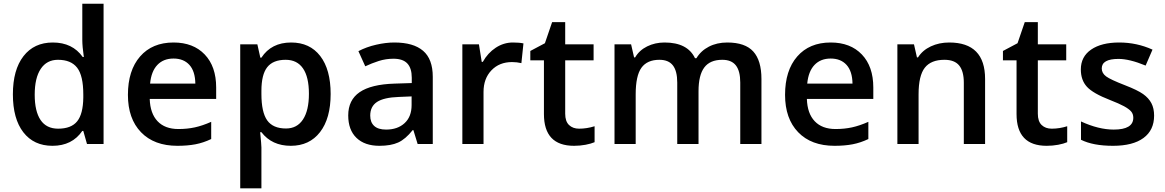

<svg xmlns="http://www.w3.org/2000/svg" viewBox="-20 -780 6313 1040"><path d="M264.2 9.8Q163.1 9.8 106.4 -63.5Q49.8 -136.7 49.8 -269Q49.8 -401.9 107.2 -475.8Q164.6 -549.8 266.1 -549.8Q372.6 -549.8 428.2 -471.2H434.1Q425.8 -529.3 425.8 -563V-759.8H541V0H451.2L431.2 -70.8H425.8Q370.6 9.8 264.2 9.8ZM294.9 -83Q365.7 -83 397.9 -122.8Q430.2 -162.6 431.2 -252V-268.1Q431.2 -370.1 397.9 -413.1Q364.7 -456.1 293.9 -456.1Q233.4 -456.1 200.7 -407Q168 -357.9 168 -267.1Q168 -177.2 199.7 -130.1Q231.4 -83 294.9 -83Z M940.9 9.8Q814.9 9.8 743.9 -63.7Q672.9 -137.2 672.9 -266.1Q672.9 -398.4 738.8 -474.1Q804.7 -549.8 919.9 -549.8Q1026.9 -549.8 1088.9 -484.9Q1150.9 -419.9 1150.9 -306.2V-244.1H791Q793.5 -165.5 833.5 -123.3Q873.5 -81.1 946.3 -81.1Q994.1 -81.1 1035.4 -90.1Q1076.7 -99.1 1124 -120.1V-26.9Q1082 -6.8 1039.1 1.5Q996.1 9.8 940.9 9.8ZM919.9 -462.9Q865.2 -462.9 832.3 -428.2Q799.3 -393.6 793 -327.1H1038.1Q1037.1 -394 1005.9 -428.5Q974.6 -462.9 919.9 -462.9Z M1555.2 9.8Q1452.6 9.8 1396 -64H1389.2Q1396 4.4 1396 19V240.2H1281.2V-540H1374Q1377.9 -524.9 1390.1 -467.8H1396Q1449.7 -549.8 1557.1 -549.8Q1658.2 -549.8 1714.6 -476.6Q1771 -403.3 1771 -271Q1771 -138.7 1713.6 -64.5Q1656.2 9.8 1555.2 9.8ZM1527.3 -456.1Q1459 -456.1 1427.5 -416Q1396 -376 1396 -288.1V-271Q1396 -172.4 1427.2 -128.2Q1458.5 -84 1529.3 -84Q1588.9 -84 1621.1 -132.8Q1653.3 -181.6 1653.3 -272Q1653.3 -362.8 1621.3 -409.4Q1589.4 -456.1 1527.3 -456.1Z M2242.2 0 2219.2 -75.2H2215.3Q2176.3 -25.9 2136.7 -8.1Q2097.2 9.8 2035.2 9.8Q1955.6 9.8 1910.9 -33.2Q1866.2 -76.2 1866.2 -154.8Q1866.2 -238.3 1928.2 -280.8Q1990.2 -323.2 2117.2 -327.1L2210.4 -330.1V-358.9Q2210.4 -410.6 2186.3 -436.3Q2162.1 -461.9 2111.3 -461.9Q2069.8 -461.9 2031.7 -449.7Q1993.7 -437.5 1958.5 -420.9L1921.4 -502.9Q1965.3 -525.9 2017.6 -537.8Q2069.8 -549.8 2116.2 -549.8Q2219.2 -549.8 2271.7 -504.9Q2324.2 -460 2324.2 -363.8V0ZM2071.3 -78.1Q2133.8 -78.1 2171.6 -113Q2209.5 -147.9 2209.5 -210.9V-257.8L2140.1 -254.9Q2059.1 -252 2022.2 -227.8Q1985.4 -203.6 1985.4 -153.8Q1985.4 -117.7 2006.8 -97.9Q2028.3 -78.1 2071.3 -78.1Z M2758.3 -549.8Q2793 -549.8 2815.4 -544.9L2804.2 -438Q2779.8 -443.8 2753.4 -443.8Q2684.6 -443.8 2641.8 -398.9Q2599.1 -354 2599.1 -282.2V0H2484.4V-540H2574.2L2589.4 -444.8H2595.2Q2622.1 -493.2 2665.3 -521.5Q2708.5 -549.8 2758.3 -549.8Z M3116.7 -83Q3158.7 -83 3200.7 -96.2V-9.8Q3181.6 -1.5 3151.6 4.2Q3121.6 9.8 3089.4 9.8Q2926.3 9.8 2926.3 -162.1V-453.1H2852.5V-503.9L2931.6 -545.9L2970.7 -660.2H3041.5V-540H3195.3V-453.1H3041.5V-164.1Q3041.5 -122.6 3062.3 -102.8Q3083 -83 3116.7 -83Z M3763.7 0H3648.4V-333Q3648.4 -395 3625 -425.5Q3601.6 -456.1 3551.8 -456.1Q3485.4 -456.1 3454.3 -412.8Q3423.3 -369.6 3423.3 -269V0H3308.6V-540H3398.4L3414.6 -469.2H3420.4Q3442.9 -507.8 3485.6 -528.8Q3528.3 -549.8 3579.6 -549.8Q3704.1 -549.8 3744.6 -464.8H3752.4Q3776.4 -504.9 3819.8 -527.3Q3863.3 -549.8 3919.4 -549.8Q4016.1 -549.8 4060.3 -501Q4104.5 -452.1 4104.5 -352.1V0H3989.7V-333Q3989.7 -395 3966.1 -425.5Q3942.4 -456.1 3892.6 -456.1Q3825.7 -456.1 3794.7 -414.3Q3763.7 -372.6 3763.7 -286.1Z M4500.5 9.8Q4374.5 9.8 4303.5 -63.7Q4232.4 -137.2 4232.4 -266.1Q4232.4 -398.4 4298.3 -474.1Q4364.3 -549.8 4479.5 -549.8Q4586.4 -549.8 4648.4 -484.9Q4710.4 -419.9 4710.4 -306.2V-244.1H4350.6Q4353 -165.5 4393.1 -123.3Q4433.1 -81.1 4505.9 -81.1Q4553.7 -81.1 4595 -90.1Q4636.2 -99.1 4683.6 -120.1V-26.9Q4641.6 -6.8 4598.6 1.5Q4555.7 9.8 4500.5 9.8ZM4479.5 -462.9Q4424.8 -462.9 4391.8 -428.2Q4358.9 -393.6 4352.5 -327.1H4597.7Q4596.7 -394 4565.4 -428.5Q4534.2 -462.9 4479.5 -462.9Z M5315.9 0H5200.7V-332Q5200.7 -394.5 5175.5 -425.3Q5150.4 -456.1 5095.7 -456.1Q5022.9 -456.1 4989.3 -413.1Q4955.6 -370.1 4955.6 -269V0H4840.8V-540H4930.7L4946.8 -469.2H4952.6Q4977.1 -507.8 5022 -528.8Q5066.9 -549.8 5121.6 -549.8Q5315.9 -549.8 5315.9 -352.1Z M5676.8 -83Q5718.8 -83 5760.7 -96.2V-9.8Q5741.7 -1.5 5711.7 4.2Q5681.6 9.8 5649.4 9.8Q5486.3 9.8 5486.3 -162.1V-453.1H5412.6V-503.9L5491.7 -545.9L5530.8 -660.2H5601.6V-540H5755.4V-453.1H5601.6V-164.1Q5601.6 -122.6 5622.3 -102.8Q5643.1 -83 5676.8 -83Z M6231.4 -153.8Q6231.4 -74.7 6173.8 -32.5Q6116.2 9.8 6008.8 9.8Q5900.9 9.8 5835.4 -22.9V-122.1Q5930.7 -78.1 6012.7 -78.1Q6118.7 -78.1 6118.7 -142.1Q6118.7 -162.6 6106.9 -176.3Q6095.2 -189.9 6068.4 -204.6Q6041.5 -219.2 5993.7 -237.8Q5900.4 -273.9 5867.4 -310.1Q5834.5 -346.2 5834.5 -403.8Q5834.5 -473.1 5890.4 -511.5Q5946.3 -549.8 6042.5 -549.8Q6137.7 -549.8 6222.7 -511.2L6185.5 -424.8Q6098.1 -460.9 6038.6 -460.9Q5947.8 -460.9 5947.8 -409.2Q5947.8 -383.8 5971.4 -366.2Q5995.1 -348.6 6074.7 -317.9Q6141.6 -292 6171.9 -270.5Q6202.1 -249 6216.8 -220.9Q6231.4 -192.9 6231.4 -153.8Z"/></svg>

Font: f2_18033          
Style: Regular
Weight: 600
Foundry: Ascender Corporation
Version: Version 1.10